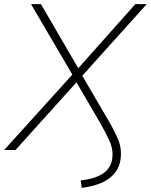

<svg xmlns="http://www.w3.org/2000/svg" viewBox="-38 -725 729 928"><path d="M357 183 352 147Q423 139 460 113.5Q497 88 504 45Q511 2 492.5 -40.5Q474 -83 446 -131L323 -342H345L37 0H-18L314 -367L316 -357L112 -705H160L345 -387H333L616 -705H671L358 -357L355 -367L487 -141Q516 -92 534 -48Q552 -4 544 49Q536 102 490 137Q444 172 357 183Z"/></svg>

Font: Mulish ExtraLight
Style: Italic
Weight: 200
Italic angle: -9°
Designer: Vernon Adams
Foundry: Vernon Adams
Version: Version 3.603